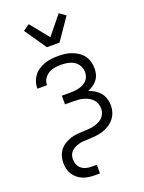

<svg xmlns="http://www.w3.org/2000/svg" viewBox="-178 -848 857 1144"><g transform="rotate(-20 250.0 -275.5)"><path d="M210 -600 115 -738 155 -766 250 -649 345 -766 385 -738 290 -600ZM215 215Q196 215 177 212Q158 209 140.5 201.5Q123 194 108.5 181.5Q94 169 84 153Q74 137 70 118Q66 99 66 80Q66 59 72.5 38Q79 17 92.5 0.5Q106 -16 124.5 -27Q143 -38 163.5 -44.5Q184 -51 205.5 -52.5Q227 -54 248 -55H249Q264 -56 280 -57Q296 -58 311 -62Q326 -66 340.5 -72.5Q355 -79 366 -90Q377 -101 383 -115.5Q389 -130 389 -146Q389 -162 383.5 -177.5Q378 -193 367 -204.5Q356 -216 342 -223.5Q328 -231 313 -235.5Q298 -240 282 -241.5Q266 -243 250 -243H195V-298H250Q264 -298 278 -299.5Q292 -301 305.5 -304.5Q319 -308 332 -315Q345 -322 354.5 -332Q364 -342 368.5 -355.5Q373 -369 373 -384Q373 -405 362.5 -424Q352 -443 334 -454Q316 -465 295 -469Q274 -473 253 -473Q232 -473 211.5 -469.5Q191 -466 173.5 -455.5Q156 -445 144.5 -427Q133 -409 133 -388V-387H72V-390Q72 -411 79 -431.5Q86 -452 99 -469Q112 -486 130.5 -497.5Q149 -509 169 -516Q189 -523 210.5 -525.5Q232 -528 253 -528Q275 -528 296.5 -525.5Q318 -523 338.5 -515.5Q359 -508 377.5 -496Q396 -484 409 -466.5Q422 -449 428 -427.5Q434 -406 434 -384Q434 -366 429 -347.5Q424 -329 412.5 -314Q401 -299 385.5 -288.5Q370 -278 353 -271Q373 -264 391.5 -252.5Q410 -241 423.5 -224.5Q437 -208 443.5 -187Q450 -166 450 -145Q450 -121 442.5 -99Q435 -77 420 -59.5Q405 -42 385 -30Q365 -18 343 -11.5Q321 -5 298 -3Q275 -1 252 0H251Q237 0 223 1Q209 2 196 5.5Q183 9 170 15Q157 21 147 30.5Q137 40 132 53Q127 66 127 80Q127 97 133 113Q139 129 152 140Q165 151 181.5 155.5Q198 160 215 160H250V215Z"/></g></svg>

Font: Iosevka Curly Light
Style: Regular
Weight: 300
Monospace: yes
Designer: Belleve Invis
Foundry: Belleve Invis
Version: Version 22.1.2; ttfautohint (v1.8.4)